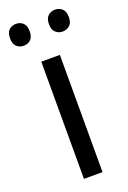

<svg xmlns="http://www.w3.org/2000/svg" viewBox="-156 -776 552 825"><g transform="rotate(-20 120.5 -363.0)"><path d="M163 0H78V-536H163ZM-14 -676Q-14 -702 -1 -714Q12 -726 31 -726Q50 -726 63 -714Q76 -702 76 -676Q76 -650 63 -638Q50 -626 31 -626Q12 -626 -1 -638Q-14 -650 -14 -676ZM164 -676Q164 -702 177.5 -714Q191 -726 209 -726Q228 -726 241.5 -714Q255 -702 255 -676Q255 -650 241.5 -638Q228 -626 209 -626Q191 -626 177.5 -638Q164 -650 164 -676Z"/></g></svg>

Font: Noto Sans Hebrew SemiCondensed
Style: Regular
Weight: 400
Width: 4
Designer: Monotype Design Team
Foundry: Monotype Imaging Inc.
Version: Version 2.004; ttfautohint (v1.8.4.7-5d5b)